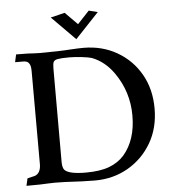

<svg xmlns="http://www.w3.org/2000/svg" viewBox="-53 -790 759 842"><g transform="rotate(-5 326.5 -368.5)"><path d="M331.5 3.4Q283.2 3.4 199.7 -1.5Q175.3 -2.4 155.3 -2.4L124.5 -1.5Q101.6 0.5 29.8 0.5L37.1 -31.7L61.5 -37.6Q94.7 -42.5 96.7 -85.4L96.2 -498Q96.2 -520 90.8 -529.5Q85.4 -539.1 78.1 -541.5Q70.8 -543.9 63 -543.9H27.3L34.7 -577.6Q71.8 -577.6 87.9 -576.9Q104 -576.2 113.5 -575.4Q123 -574.7 136.2 -574.7Q224.1 -574.7 276.9 -578.6Q310.5 -580.6 331.5 -580.6Q413.1 -580.6 478.3 -543.2Q543.5 -505.9 581.3 -440.2Q619.1 -374.5 619.1 -288.6Q619.1 -202.6 580.6 -137Q542 -71.3 476.8 -33.9Q411.6 3.4 331.5 3.4ZM294.9 -34.7Q357.4 -34.7 397.5 -49.8Q437.5 -64.9 463.4 -93.8Q519.5 -158.7 519.5 -266.1Q519.5 -370.6 460.4 -455.1Q420.9 -511.7 363.8 -533.2Q351.6 -537.1 321 -540.8Q290.5 -544.4 267.1 -544.4Q230.5 -544.4 215.1 -541.5Q199.7 -538.6 196 -530Q192.4 -521.5 192.4 -501V-91.3Q192.4 -66.9 200.2 -56.2Q218.3 -34.7 294.9 -34.7ZM303.7 -621.1 200.2 -725.6 262.7 -740.7 316.9 -686 368.7 -741.2 407.7 -731.4Z"/></g></svg>

Font: Quaaykop
Style: Medium
Weight: 500
Designer: Tup Wanders
Foundry: Free font, DO NOT SELL
Version: Version 1.00;July 31, 2023;FontCreator 11.5.0.2430 64-bit